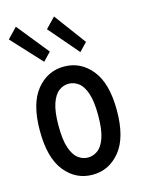

<svg xmlns="http://www.w3.org/2000/svg" viewBox="-118 -842 689 921"><g transform="rotate(-15 226.5 -381.5)"><path d="M226.1 9.3Q143.6 9.3 89.4 -57.6Q35.2 -124.5 35.2 -259.3Q35.2 -394 89.4 -460.9Q143.6 -527.8 226.1 -527.8Q308.6 -527.8 363 -460.9Q417.5 -394 417.5 -259.3Q417.5 -124.5 363 -57.6Q308.6 9.3 226.1 9.3ZM226.1 -76.2Q252.4 -76.2 274.9 -92.8Q297.4 -109.4 311 -149.2Q324.7 -189 324.7 -259.3Q324.7 -329.6 311 -369.4Q297.4 -409.2 274.9 -425.8Q252.4 -442.4 226.1 -442.4Q200.2 -442.4 177.7 -425.8Q155.3 -409.2 141.6 -369.4Q127.9 -329.6 127.9 -259.3Q127.9 -189 141.6 -149.2Q155.3 -109.4 177.7 -92.8Q200.2 -76.2 226.1 -76.2ZM141.1 -574.2 4.9 -721.7 53.2 -772 179.7 -614.7ZM320.8 -574.2 194.3 -721.7 242.7 -772 359.4 -614.7Z"/></g></svg>

Font: Voltaire
Style: Regular
Weight: 400
Designer: Yvonne Schüttler, Eben Sorkin, Emma Marichal
Foundry: Sorkin Type Co.
Version: Version 1.010; ttfautohint (v1.8.4.7-5d5b)